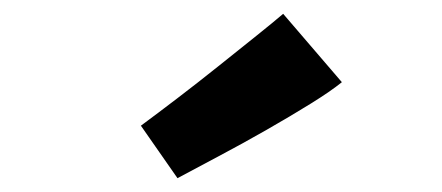

<svg xmlns="http://www.w3.org/2000/svg" viewBox="-20 -1137 640 278"><path d="M237 -879 184 -955Q207 -972 236.5 -994.5Q266 -1017 296 -1041L351 -1085Q376 -1105 390 -1117L475 -1018Q459 -1005 430 -987Q401 -969 366 -949Q331 -929 297 -911Q263 -893 237 -879Z"/></svg>

Font: Mochiy Pop One
Style: Regular
Weight: 400
Designer: FONTDASU
Foundry: FONTDASU / Google Inc. / Adobe
Version: Version 2.000